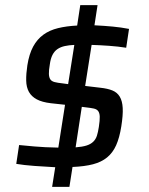

<svg xmlns="http://www.w3.org/2000/svg" viewBox="-20 -716 578 744"><path d="M182 8 194 -68Q154 -70 113.5 -73Q73 -76 43 -81L54 -154Q74 -152 113 -148.5Q152 -145 206 -144L232 -310L177 -316Q143 -320 122.5 -331Q102 -342 92 -360Q82 -378 81.5 -404Q81 -430 86 -463Q93 -507 108.5 -535.5Q124 -564 148 -581.5Q172 -599 205 -607Q238 -615 279 -617L291 -696H358L346 -618Q385 -616 417 -613Q449 -610 480 -604L469 -531Q438 -536 402.5 -538.5Q367 -541 335 -542L310 -383L369 -376Q397 -373 415.5 -365.5Q434 -358 444 -341.5Q454 -325 455.5 -297.5Q457 -270 450 -226Q443 -182 430 -153Q417 -124 395 -106Q373 -88 340.5 -79.5Q308 -71 261 -69L249 8ZM268 -542Q247 -541 231 -537.5Q215 -534 203 -526Q191 -518 183.5 -503.5Q176 -489 173 -466Q169 -443 169.5 -429.5Q170 -416 175 -408.5Q180 -401 191.5 -398Q203 -395 222 -393L244 -390ZM273 -145Q299 -147 315 -152Q331 -157 341 -166.5Q351 -176 355.5 -190Q360 -204 363 -224Q367 -250 366.5 -264Q366 -278 360.5 -285.5Q355 -293 343 -295.5Q331 -298 313 -300L297 -302Z"/></svg>

Font: Azeri Sans
Style: Italic
Weight: 400
Designer: Hector Gatti & Omnibus-Type (original fonts) / Cristiano Sobral (main changes and remastering)
Foundry: Omnibus-Type
Version: Version 0.07;August 21, 2020;FontCreator 13.0.0.2681 64-bit;